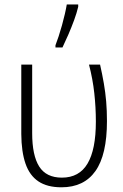

<svg xmlns="http://www.w3.org/2000/svg" viewBox="-20 -815 543 845"><path d="M250.5 9.3Q188 9.3 149.2 -16.6Q110.4 -42.5 92.3 -94.7Q74.2 -147 73.7 -225.1V-530.8H121.6V-229Q121.6 -130.9 152.6 -82Q183.6 -33.2 252.4 -33.2Q328.6 -33.2 365.2 -95Q401.9 -156.7 401.9 -279.8Q401.9 -342.3 395 -404.8Q388.2 -467.3 371.6 -530.8H420.4Q430.2 -487.3 437 -448Q443.8 -408.7 447.3 -368.4Q450.7 -328.1 450.7 -281.7Q450.7 -133.8 400.1 -62.3Q349.6 9.3 250.5 9.3ZM224.1 -606V-615.7Q230.5 -631.8 238 -654.8Q245.6 -677.7 252.7 -703.4Q259.8 -729 265.4 -753.2Q271 -777.3 273.9 -795.4H324.2V-785.2Q317.9 -758.3 306.2 -726.3Q294.4 -694.3 280.8 -662.8Q267.1 -631.3 254.9 -606Z"/></svg>

Font: Open Sans SemiCondensed Light
Style: Regular
Weight: 300
Width: 4
Designer: Monotype Design Team
Foundry: Monotype Imaging Inc.
Version: Version 3.000